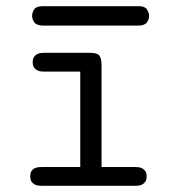

<svg xmlns="http://www.w3.org/2000/svg" viewBox="-20 -602 565 622"><path d="M84 -550Q84 -562 91 -572Q98 -582 119 -582H429Q449 -582 456 -571.5Q463 -561 463 -550Q463 -539 455.5 -529Q448 -519 427 -519H118Q97 -520 90.5 -530.5Q84 -541 84 -550ZM78 -30Q78 -42 82 -48Q86 -54 92.5 -57Q99 -60 106 -60.5Q113 -61 119 -61H240V-370H127Q121 -370 114 -370.5Q107 -371 101 -374Q95 -377 90.5 -383Q86 -389 86 -401Q86 -412 90.5 -418Q95 -424 101 -427Q107 -430 114 -430.5Q121 -431 127 -431H269Q295 -431 302 -422Q309 -413 309 -390V-61H414Q420 -61 427 -60.5Q434 -60 440 -57Q446 -54 450.5 -48Q455 -42 455 -30Q455 -19 450.5 -13Q446 -7 440 -4Q434 -1 427 -0.5Q420 0 414 0H119Q113 0 106 -0.5Q99 -1 93 -4Q87 -7 82.5 -13Q78 -19 78 -30Z"/></svg>

Font: CMU Typewriter Custom
Style: Regular
Weight: 500
Monospace: yes
Version: Version 0.7.0